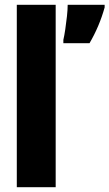

<svg xmlns="http://www.w3.org/2000/svg" viewBox="-20 -780 456 800"><path d="M212 0H50V-760H212ZM416 -749Q394 -670 353 -600H244V-614Q248 -631 252 -658Q256 -685 259 -712.5Q262 -740 262 -760H416Z"/></svg>

Font: Noto Sans Sinhala UI ExtraCondensed Black
Style: Regular
Weight: 900
Width: 2
Designer: Jelle Bosma - Monotype Design Team
Foundry: Monotype Imaging Inc.
Version: Version 2.006; ttfautohint (v1.8.4.7-5d5b)